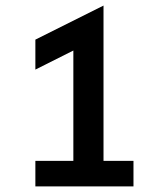

<svg xmlns="http://www.w3.org/2000/svg" viewBox="-20 -665 561 685"><path d="M106.2 0V-91H241.7V-484.7L106.2 -416.7V-523.6L349.3 -645.1V-91H456.2V0Z"/></svg>

Font: Afacad SemiBold
Style: Regular
Weight: 600
Designer: Kristian Moeller
Foundry: Dicotype
Version: Version 1.000